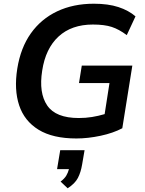

<svg xmlns="http://www.w3.org/2000/svg" viewBox="-20 -735 780 1033"><path d="M391 10Q264 10 187.5 -37Q111 -84 83 -168.5Q55 -253 73 -366Q91 -478 146 -555.5Q201 -633 287.5 -674Q374 -715 485 -715Q562 -715 617 -697Q672 -679 709 -647L662 -546Q621 -577 581.5 -590Q542 -603 480 -603Q365 -603 295 -538.5Q225 -474 207 -355Q188 -235 234 -167.5Q280 -100 404 -100Q441 -100 475 -105.5Q509 -111 543 -121L569 -288H405L420 -382H692L638 -45Q589 -19 521 -4.5Q453 10 391 10ZM344 278 306 242Q327 226 336.5 210Q346 194 351 175H287L304 73H435L422 149Q415 192 399 222.5Q383 253 344 278Z"/></svg>

Font: Mulish
Style: Bold Italic
Weight: 700
Italic angle: -9°
Designer: Vernon Adams
Foundry: Vernon Adams
Version: Version 3.603; ttfautohint (v1.8.3)